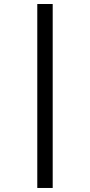

<svg xmlns="http://www.w3.org/2000/svg" viewBox="-20 -826 444 948"><path d="M240.2 -806.2V102.1H164.1V-806.2Z"/></svg>

Font: Fira Sans Book
Style: Regular
Weight: 350
Designer: Carrois Corporate & Edenspiekermann AG
Foundry: Carrois Corporate GbR & Edenspiekermann AG
Version: Version 4.203;PS 004.203;hotconv 1.0.88;makeotf.lib2.5.64775